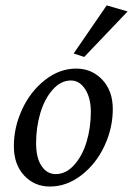

<svg xmlns="http://www.w3.org/2000/svg" viewBox="-20 -681 491 709"><path d="M291 -470.7 252 -483.4 374 -661.1 451.2 -638.7ZM164.1 7.8Q106.9 7.8 69.1 -33Q31.2 -73.7 31.2 -141.6Q31.2 -211.4 61.8 -277.3Q92.3 -343.3 146 -385.5Q199.7 -427.7 261.7 -427.7Q318.8 -427.7 357.7 -386.7Q396.5 -345.7 396.5 -278.3Q396.5 -208 365.7 -142.1Q335 -76.2 280.8 -34.2Q226.6 7.8 164.1 7.8ZM185.5 -38.1Q223.6 -38.1 253.9 -71.8Q284.2 -105.5 299.8 -157.5Q315.4 -209.5 315.4 -267.6Q315.4 -319.8 294.4 -351.8Q273.4 -383.8 242.2 -383.8Q204.6 -383.8 174.6 -349.9Q144.5 -315.9 128.9 -263.4Q113.3 -210.9 113.3 -152.3Q113.3 -97.7 133.5 -67.9Q153.8 -38.1 185.5 -38.1Z"/></svg>

Font: Crimson Pro
Style: Italic
Weight: 400
Italic angle: -12°
Designer: Jacques Le Bailly
Foundry: Baron von Fonthausen
Version: Version 1.003